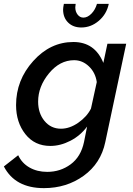

<svg xmlns="http://www.w3.org/2000/svg" viewBox="-64 -749 689 992"><path d="M437 -729H498Q487 -676 446.5 -641.5Q406 -607 356 -607Q314 -607 288 -632.5Q262 -658 262 -700Q262 -709 266 -729H327Q325 -717 325 -711Q325 -689 337 -673.5Q349 -658 367 -658Q388 -658 408 -678Q428 -698 437 -729ZM-44 111 30 53Q49 94 88.5 116.5Q128 139 180 139Q248 139 301 100Q354 61 370 -15L386 -95Q351 -48 299.5 -21.5Q248 5 196 5Q115 5 67 -56Q19 -117 19 -206Q19 -335 107.5 -433.5Q196 -532 315 -532Q426 -532 470 -424L491 -523H588L480 -15Q457 95 368.5 159Q280 223 163 223Q14 223 -44 111ZM406 -188 436 -325Q429 -374 395.5 -406Q362 -438 319 -438Q245 -438 189 -370Q133 -302 133 -224Q133 -164 166 -124Q199 -84 251 -84Q296 -84 340.5 -115Q385 -146 406 -188Z"/></svg>

Font: Raleway-v4020 SemiBold
Style: Italic
Weight: 600
Italic angle: -12°
Designer: Matt McInerney, Pablo Impallari, Rodrigo Fuenzalida
Foundry: Matt McInerney, Pablo Impallari, Rodrigo Fuenzalida
Version: Version 4.020;PS 004.020;hotconv 1.0.88;makeotf.lib2.5.64775